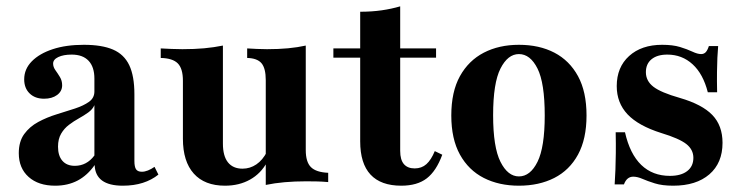

<svg xmlns="http://www.w3.org/2000/svg" viewBox="-20 -569 2320 600"><path d="M152.4 11.3Q100 11.3 69.4 -16.1Q38.7 -43.5 38.7 -90.3Q38.7 -126.6 55.6 -150Q72.6 -173.4 99.6 -187.9Q126.6 -202.4 156.9 -211.7Q187.1 -221 214.1 -229.8Q241.1 -238.7 258.1 -250.8Q275 -262.9 275 -283.1V-323.4Q275 -359.7 256.9 -379Q238.7 -398.4 204 -398.4Q178.2 -398.4 162.1 -390.7Q146 -383.1 146 -370.2Q146 -359.7 153.2 -349.6Q160.5 -339.5 167.3 -328.2Q174.2 -316.9 174.2 -302.4Q174.2 -283.9 158.5 -272.2Q142.7 -260.5 117.7 -260.5Q89.5 -260.5 72.6 -277Q55.6 -293.5 55.6 -321Q55.6 -353.2 79.4 -377.4Q103.2 -401.6 144.8 -415.3Q186.3 -429 241.9 -429Q298.4 -429 333.1 -414.1Q367.7 -399.2 383.9 -365.3Q400 -331.5 400 -274.2V-66.1Q400 -47.6 405.2 -39.9Q410.5 -32.3 423.4 -32.3Q432.3 -32.3 442.3 -36.3Q452.4 -40.3 462.9 -47.6L475 -23.4Q454 -6.5 426.2 2.4Q398.4 11.3 363.7 11.3Q278.2 11.3 275.8 -53.2Q253.2 -21 222.6 -4.8Q191.9 11.3 152.4 11.3ZM213.7 -50.8Q232.3 -50.8 247.6 -58.9Q262.9 -66.9 275 -83.1V-240.3Q269.4 -227.4 256 -217.7Q242.7 -208.1 226.6 -199.2Q210.5 -190.3 195.6 -179Q180.6 -167.7 171 -151.2Q161.3 -134.7 161.3 -110.5Q161.3 -82.3 175 -66.5Q188.7 -50.8 213.7 -50.8Z M683.1 11.3Q619.4 11.3 585.5 -26.6Q551.6 -64.5 551.6 -135.5V-316.9Q551.6 -354.8 535.5 -371Q519.4 -387.1 482.3 -387.9V-417.7Q499.2 -416.9 515.7 -416.1Q532.3 -415.3 550 -415.3Q587.1 -415.3 618.1 -418.1Q649.2 -421 676.6 -426.6V-120.2Q676.6 -81.5 692.3 -61.7Q708.1 -41.9 737.9 -41.9Q761.3 -41.9 781 -55.2Q800.8 -68.5 814.5 -95.2V-62.1Q795.2 -26.6 761.3 -7.7Q727.4 11.3 683.1 11.3ZM810.5 8.9V-318.5Q810.5 -355.6 797.2 -371.4Q783.9 -387.1 752.4 -387.9V-417.7Q767.7 -416.9 782.7 -416.1Q797.6 -415.3 814.5 -415.3Q850 -415.3 880.2 -418.1Q910.5 -421 935.5 -426.6V-100Q935.5 -62.9 951.6 -46.8Q967.7 -30.6 1005.6 -29V0Q987.9 -1.6 971.8 -2Q955.6 -2.4 937.1 -2.4Q900.8 -2.4 869.4 0.4Q837.9 3.2 810.5 8.9Z M1233.9 11.3Q1170.2 11.3 1137.9 -23.4Q1105.6 -58.1 1105.6 -127.4V-388.7H1021.8V-417.7H1105.6V-532.3Q1141.1 -532.3 1172.2 -536.7Q1203.2 -541.1 1230.6 -549.2V-417.7H1342.7V-388.7H1230.6V-97.6Q1230.6 -69.4 1242.3 -56Q1254 -42.7 1275.8 -42.7Q1297.6 -42.7 1312.5 -56Q1327.4 -69.4 1338.7 -96.8L1362.1 -85.5Q1343.5 -34.7 1313.7 -11.7Q1283.9 11.3 1233.9 11.3Z M1601.6 11.3Q1539.5 11.3 1491.9 -12.9Q1444.4 -37.1 1417.3 -85.9Q1390.3 -134.7 1390.3 -208.1Q1390.3 -282.3 1417.3 -331Q1444.4 -379.8 1491.9 -404.4Q1539.5 -429 1601.6 -429Q1665.3 -429 1712.5 -404.4Q1759.7 -379.8 1786.3 -331Q1812.9 -282.3 1812.9 -208.1Q1812.9 -134.7 1786.3 -85.9Q1759.7 -37.1 1712.1 -12.9Q1664.5 11.3 1601.6 11.3ZM1601.6 -17.7Q1637.1 -17.7 1659.7 -63.3Q1682.3 -108.9 1682.3 -208.1Q1682.3 -309.7 1659.7 -354.8Q1637.1 -400 1601.6 -400Q1566.9 -400 1544 -354.8Q1521 -309.7 1521 -208.9Q1521 -108.9 1544 -63.3Q1566.9 -17.7 1601.6 -17.7Z M2083.9 11.3Q2049.2 11.3 2026.2 4Q2003.2 -3.2 1987.5 -10.1Q1971.8 -16.9 1958.9 -16.9Q1938.7 -16.9 1929.8 7.3H1900.8Q1902.4 -15.3 1903.2 -38.7Q1904 -62.1 1904.4 -90.3Q1904.8 -118.5 1904 -155.6H1933.1Q1948.4 -87.9 1983.9 -53.6Q2019.4 -19.4 2073.4 -19.4Q2108.1 -19.4 2127.4 -34.3Q2146.8 -49.2 2146.8 -75.8Q2146.8 -101.6 2124.6 -119Q2102.4 -136.3 2046.8 -153.2Q1975 -175.8 1941.1 -211.7Q1907.3 -247.6 1907.3 -300Q1907.3 -358.9 1946 -394Q1984.7 -429 2049.2 -429Q2082.3 -429 2104.8 -422.2Q2127.4 -415.3 2143.5 -407.7Q2159.7 -400 2171 -400Q2179.8 -400 2185.5 -406Q2191.1 -412.1 2195.2 -425H2224.2Q2222.6 -407.3 2221.8 -388.3Q2221 -369.4 2220.6 -344Q2220.2 -318.5 2221 -280.6H2191.9Q2177.4 -337.9 2144.4 -368.1Q2111.3 -398.4 2065.3 -398.4Q2033.9 -398.4 2016.1 -383.9Q1998.4 -369.4 1998.4 -343.5Q1998.4 -316.1 2021.8 -298Q2045.2 -279.8 2104.8 -262.9Q2174.2 -242.7 2206 -209.7Q2237.9 -176.6 2237.9 -122.6Q2237.9 -59.7 2196.8 -24.2Q2155.6 11.3 2083.9 11.3Z"/></svg>

Font: Playfair 5pt SemiExpanded Light ExtraBold
Style: Regular
Weight: 800
Version: Version 2.001;gftools[0.9.30]